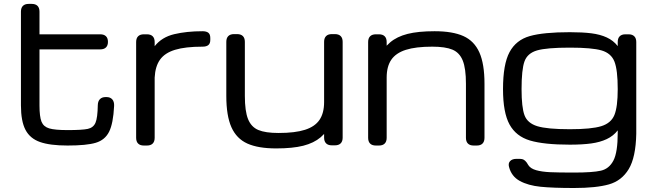

<svg xmlns="http://www.w3.org/2000/svg" viewBox="-20 -736 3302 971"><path d="M85.9 -203.1V-677.2Q85.9 -696.3 95.9 -706.3Q106 -716.3 125 -716.3H140.6Q159.7 -716.3 169.7 -706.3Q179.7 -696.3 179.7 -677.2V-562.5H486.8Q505.9 -562.5 515.9 -552.7Q525.9 -543 525.9 -524.4V-523.9Q525.9 -505.9 515.9 -496.1Q505.9 -486.3 486.8 -486.3H179.7V-203.1Q179.7 -146 189.9 -120.6Q200.2 -95.2 228.8 -86.7Q257.3 -78.1 321.8 -78.1Q396 -78.1 424.1 -84.2Q452.1 -90.3 462.9 -115.2Q473.6 -140.1 474.6 -204.6Q475.1 -224.1 485.4 -234.6Q495.6 -245.1 514.2 -245.1H518.6Q537.6 -245.1 547.9 -233.4Q558.1 -221.7 557.1 -200.2Q552.7 -111.3 531.7 -69.6Q510.7 -27.8 464.1 -13.9Q417.5 0 321.8 0Q232.9 0 182.4 -17.8Q131.8 -35.6 108.9 -79.3Q85.9 -123 85.9 -203.1Z M668.5 -39.1V-523.4Q668.5 -542.5 678.5 -552.5Q688.5 -562.5 707.5 -562.5H723.1Q742.2 -562.5 752.2 -552.5Q762.2 -542.5 762.2 -523.4V-39.1Q762.2 -20 752.2 -10Q742.2 0 723.1 0H707.5Q688.5 0 678.5 -10Q668.5 -20 668.5 -39.1ZM1004.4 -500Q917 -500 865.2 -484.1Q813.5 -468.3 789.3 -434.3Q765.1 -400.4 762.2 -343.8V-502.4Q798.3 -548.3 861.3 -563.2Q924.3 -578.1 1004.4 -578.1Q1023.9 -578.1 1033.7 -570.3Q1043.5 -562.5 1043.5 -543.9V-534.2Q1043.5 -516.1 1033.7 -508.1Q1023.9 -500 1004.4 -500Z M1712.9 -524.4V-40Q1712.9 -21 1702.9 -11Q1692.9 -1 1673.8 -1H1658.2Q1639.2 -1 1629.2 -11Q1619.1 -21 1619.1 -40V-524.4Q1619.1 -543.5 1629.2 -553.5Q1639.2 -563.5 1658.2 -563.5H1673.8Q1692.9 -563.5 1702.9 -553.5Q1712.9 -543.5 1712.9 -524.4ZM1218.3 -524.4V-251Q1218.3 -173.8 1234.4 -133.8Q1250.5 -93.8 1286.4 -78.6Q1322.3 -63.5 1388.7 -63.5Q1472.2 -63.5 1522.5 -79.6Q1572.8 -95.7 1595.9 -129.9Q1619.1 -164.1 1619.1 -219.7L1660.2 -119.6Q1635.7 -70.8 1601.6 -41.7Q1567.4 -12.7 1513.7 1Q1460 14.6 1377 14.6Q1285.6 14.6 1231 -10Q1176.3 -34.7 1150.4 -92.5Q1124.5 -150.4 1124.5 -251V-524.4Q1124.5 -543.5 1134.5 -553.5Q1144.5 -563.5 1163.6 -563.5H1179.2Q1198.2 -563.5 1208.3 -553.5Q1218.3 -543.5 1218.3 -524.4Z M1841.8 -39.1V-523.4Q1841.8 -542.5 1851.8 -552.5Q1861.8 -562.5 1880.9 -562.5H1896.5Q1915.5 -562.5 1925.5 -552.5Q1935.5 -542.5 1935.5 -523.4V-39.1Q1935.5 -20 1925.5 -10Q1915.5 0 1896.5 0H1880.9Q1861.8 0 1851.8 -10Q1841.8 -20 1841.8 -39.1ZM2336.4 -39.1V-312.5Q2336.4 -389.6 2320.3 -429.7Q2304.2 -469.7 2268.3 -484.9Q2232.4 -500 2166 -500Q2082.5 -500 2032.2 -483.9Q1981.9 -467.8 1958.7 -433.6Q1935.5 -399.4 1935.5 -343.8L1894.5 -443.8Q1918.9 -492.7 1953.1 -521.7Q1987.3 -550.8 2041 -564.5Q2094.7 -578.1 2177.7 -578.1Q2269 -578.1 2323.7 -553.5Q2378.4 -528.8 2404.3 -470.9Q2430.2 -413.1 2430.2 -312.5V-39.1Q2430.2 -20 2420.2 -10Q2410.2 0 2391.1 0H2375.5Q2356.4 0 2346.4 -10Q2336.4 -20 2336.4 -39.1Z M2554.2 107.9Q2549.3 89.4 2560.1 78.4Q2570.8 67.4 2591.3 67.4H2609.4Q2621.6 67.4 2629.2 72Q2636.7 76.7 2644 86.4Q2647.9 92.8 2651.9 99.1Q2663.1 116.7 2691.7 124.8Q2720.2 132.8 2761.7 134.8Q2803.2 136.7 2882.8 136.7Q2977.1 136.7 3018.8 127.2Q3060.5 117.7 3082.3 75.9Q3104 34.2 3104 -63.5V-76.7Q3082 -48.3 3048.3 -32.5Q3014.6 -16.6 2969.7 -10.5Q2924.8 -4.4 2861.8 -4.4Q2731 -4.4 2660.4 -25.4Q2589.8 -46.4 2556.9 -106.4Q2523.9 -166.5 2523.9 -285.2Q2523.9 -411.1 2556.9 -472.4Q2589.8 -533.7 2659.2 -553.5Q2728.5 -573.2 2861.8 -573.2Q2925.8 -573.2 2970.5 -567.6Q3015.1 -562 3048.6 -546.6Q3082 -531.2 3104 -502.9V-523.4Q3104 -542.5 3114 -552.5Q3124 -562.5 3143.1 -562.5H3158.7Q3177.7 -562.5 3187.7 -552.5Q3197.8 -542.5 3197.8 -523.4V-59.6Q3195.3 60.1 3159.7 119.1Q3124 178.2 3059.6 196.5Q2995.1 214.8 2882.8 214.8Q2776.9 214.8 2713.9 208.5Q2650.9 202.1 2608.6 179Q2566.4 155.8 2554.2 107.9ZM2861.8 -495.1Q2744.6 -495.1 2696 -481Q2647.5 -466.8 2632.6 -425.8Q2617.7 -384.8 2617.7 -285.2Q2617.7 -192.9 2632.6 -153.1Q2647.5 -113.3 2697 -97.9Q2746.6 -82.5 2861.8 -82.5Q2971.2 -82.5 3020.8 -97.9Q3070.3 -113.3 3087.2 -154.3Q3104 -195.3 3104 -285.2Q3104 -382.3 3087.4 -424.6Q3070.8 -466.8 3022.2 -481Q2973.6 -495.1 2861.8 -495.1Z"/></svg>

Font: Gyrochrome
Style: Regular
Weight: 400
Designer: David Moles
Foundry: David Moles
Version: Version 1.005;Glyphs 3.2.3 (3260)